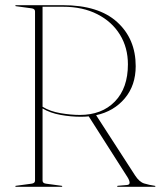

<svg xmlns="http://www.w3.org/2000/svg" viewBox="-20 -720 619 740"><path d="M503 -465Q503 -391 461 -341Q419 -291 350.5 -276L500.5 -44Q517 -18.5 536 -12.8Q555 -7 576 -4Q579 -4 579 -2Q579 0 576 0H434.5Q431.5 0 431.5 -2Q431.5 -4 434.5 -4L469.5 -7Q480 -8 479.5 -16.5Q479 -25 471.5 -37L322 -271.5Q308 -270 291.5 -270Q253 -270 213 -277.2Q173 -284.5 144 -302V-24Q144 -13.5 158 -12L217 -4Q220 -4 220 -2Q220 0 217 0H42Q39 0 39 -2Q39 -4 42 -4L101 -12Q115 -13.5 115 -24V-676Q115 -686.5 101 -688L42 -696Q39 -696 39 -698Q39 -700 42 -700H222.5Q360 -700 431.5 -635Q503 -570 503 -465ZM144 -694V-308.5Q173.5 -290.5 213.5 -283.8Q253.5 -277 287.5 -277Q372.5 -277 422.8 -328.8Q473 -380.5 473 -472Q473 -536.5 442.2 -586.5Q411.5 -636.5 355.2 -665.2Q299 -694 222.5 -694Z"/></svg>

Font: Fraunces 144pt S000 Thin
Style: Regular
Weight: 100
Version: Version 1.000; ttfautohint (v1.8.3)